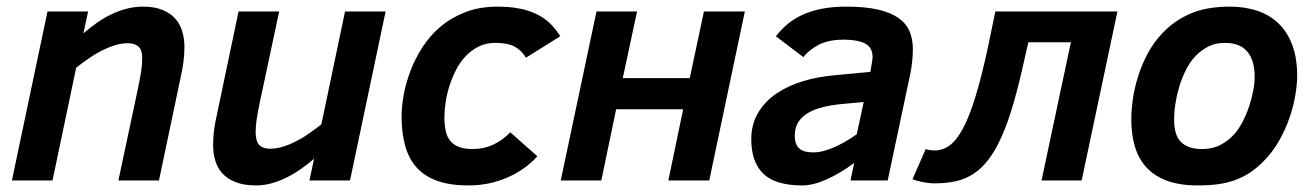

<svg xmlns="http://www.w3.org/2000/svg" viewBox="-20 -547 3985 582"><path d="M338.9 0 398.9 -282.2Q404.3 -308.6 407.7 -329.8Q411.1 -351.1 411.1 -372.1Q411.1 -395.5 399.7 -405.8Q388.2 -416 367.2 -416Q348.1 -416 327.9 -409.7Q307.6 -403.3 287.6 -393.1Q267.6 -382.8 248.3 -369.4Q229 -356 210.9 -341.8L139.2 0H16.1L124 -512.2H247.1L232.9 -445.8Q252 -462.4 272.9 -477.3Q293.9 -492.2 316.7 -503.2Q339.4 -514.2 363.5 -520.5Q387.7 -526.9 413.1 -526.9Q448.7 -526.9 472.9 -516.8Q497.1 -506.8 511.7 -490Q526.4 -473.1 532.7 -450.9Q539.1 -428.7 539.1 -404.8Q539.1 -382.3 536.1 -359.9Q533.2 -337.4 529.8 -323.2L461.9 0Z M826.2 -512.2 766.1 -230Q760.7 -203.6 757.8 -183.3Q754.9 -163.1 754.9 -147.9Q754.9 -118.7 765.9 -107.4Q776.9 -96.2 798.8 -96.2Q817.9 -96.2 837.6 -102.3Q857.4 -108.4 877.4 -118.7Q897.5 -128.9 916.7 -142.3Q936 -155.8 954.1 -169.9L1025.9 -512.2H1148.9L1041 0H918L932.1 -65.9Q913.1 -49.3 892.1 -34.7Q871.1 -20 848.9 -9Q826.7 2 803.5 8.5Q780.3 15.1 756.8 15.1Q719.2 15.1 694.1 5.1Q668.9 -4.9 653.8 -21.7Q638.7 -38.6 632.3 -60.8Q626 -83 626 -106.9Q626 -129.9 628.9 -152.3Q631.8 -174.8 635.3 -189L703.1 -512.2Z M1608.9 -73.2Q1589.8 -52.2 1566.4 -35.9Q1543 -19.5 1516.1 -8.1Q1489.3 3.4 1460 9.3Q1430.7 15.1 1399.9 15.1Q1344.7 15.1 1306.2 1.5Q1267.6 -12.2 1243.4 -38.8Q1219.2 -65.4 1208.3 -104.7Q1197.3 -144 1197.3 -194.8Q1197.3 -223.1 1203.6 -258.8Q1210 -294.4 1223.9 -331.3Q1237.8 -368.2 1260.3 -403.3Q1282.7 -438.5 1314.9 -465.8Q1347.2 -493.2 1390.1 -510Q1433.1 -526.9 1488.3 -526.9Q1524.9 -526.9 1554 -521.2Q1583 -515.6 1606.2 -504.4Q1629.4 -493.2 1647 -476.3Q1664.6 -459.5 1678.2 -437L1574.2 -372.1Q1560.5 -395 1539.3 -406Q1518.1 -417 1481.9 -417Q1453.1 -417 1430.7 -405.8Q1408.2 -394.5 1390.9 -376Q1373.5 -357.4 1361.6 -333.5Q1349.6 -309.6 1341.8 -284.7Q1334 -259.8 1330.6 -235.4Q1327.1 -210.9 1327.1 -191.9Q1327.1 -169.4 1330.8 -151.4Q1334.5 -133.3 1344.2 -120.8Q1354 -108.4 1370.6 -101.8Q1387.2 -95.2 1413.1 -95.2Q1446.3 -95.2 1474.9 -108.4Q1503.4 -121.6 1526.9 -146Z M2129.9 0H2005.9L2050.8 -215.8H1847.7L1802.7 0H1679.7L1788.1 -512.2H1911.1L1867.7 -310.1H2070.8L2113.8 -512.2H2237.8Z M2558.1 0 2569.3 -53.2Q2528.3 -22.5 2486.8 -3.7Q2445.3 15.1 2412.1 15.1Q2331.1 15.1 2294.2 -20Q2257.3 -55.2 2257.3 -125Q2257.3 -169.9 2277.6 -204.3Q2297.9 -238.8 2332.5 -262.7Q2367.2 -286.6 2412.8 -300.5Q2458.5 -314.5 2509.3 -318.8L2618.2 -329.1L2622.1 -352.1Q2623 -357.9 2624 -363.3Q2625 -368.7 2625 -374Q2625 -403.3 2602.3 -415Q2579.6 -426.8 2538.1 -426.8Q2491.7 -426.8 2462.4 -411.6Q2433.1 -396.5 2415 -374L2332 -437Q2345.7 -455.1 2364.3 -471.4Q2382.8 -487.8 2408.4 -500.2Q2434.1 -512.7 2467.8 -519.8Q2501.5 -526.9 2545.9 -526.9Q2601.6 -526.9 2639.9 -518.3Q2678.2 -509.8 2702.1 -493.4Q2726.1 -477.1 2736.6 -453.1Q2747.1 -429.2 2747.1 -397.9Q2747.1 -381.3 2745.1 -361.6Q2743.2 -341.8 2739.3 -323.2L2670.9 0ZM2598.1 -237.8 2534.2 -231.9Q2502.4 -229 2476.1 -222.7Q2449.7 -216.3 2430.2 -205.1Q2410.6 -193.8 2399.9 -177Q2389.2 -160.2 2389.2 -136.2Q2389.2 -120.6 2393.3 -110.8Q2397.5 -101.1 2405 -95.2Q2412.6 -89.4 2423.3 -87.2Q2434.1 -85 2447.3 -85Q2459 -85 2473.9 -88.6Q2488.8 -92.3 2505.6 -99.4Q2522.5 -106.4 2540.5 -116.7Q2558.6 -127 2577.1 -140.1Z M3097.2 -418.9 3085.9 -369.1Q3068.8 -291.5 3052 -233.4Q3035.2 -175.3 3016.4 -133.3Q2997.6 -91.3 2976.8 -64Q2956.1 -36.6 2931.2 -20.3Q2906.2 -3.9 2877 2.4Q2847.7 8.8 2812 8.8Q2803.7 8.8 2794.2 7.6Q2784.7 6.3 2775.6 4.6Q2766.6 2.9 2758.8 0.7Q2751 -1.5 2746.1 -3.9L2786.1 -95.2Q2793 -92.8 2800.3 -91.8Q2807.6 -90.8 2812 -90.8Q2836.9 -90.8 2858.2 -106Q2879.4 -121.1 2898.9 -157.5Q2918.5 -193.8 2937 -254.4Q2955.6 -314.9 2975.1 -405.8L2997.1 -512.2H3367.2L3258.8 0H3137.2L3226.1 -418.9Z M3409.2 -186Q3409.2 -212.4 3413.8 -245.6Q3418.5 -278.8 3429.4 -314.2Q3440.4 -349.6 3458.5 -384Q3476.6 -418.5 3503.9 -446.8Q3540.5 -485.4 3589.4 -506.1Q3638.2 -526.9 3708 -526.9Q3754.4 -526.9 3792.2 -513.9Q3830.1 -501 3856.7 -474.9Q3883.3 -448.7 3897.7 -409.2Q3912.1 -369.6 3912.1 -316.9Q3912.1 -293 3906.7 -260Q3901.4 -227.1 3889.4 -191.7Q3877.4 -156.2 3857.7 -121.1Q3837.9 -85.9 3809.1 -57.1Q3788.6 -36.6 3767.6 -22.9Q3746.6 -9.3 3722.7 -0.7Q3698.7 7.8 3671.4 11.5Q3644 15.1 3610.8 15.1Q3556.2 15.1 3517.8 1Q3479.5 -13.2 3455.3 -39.3Q3431.2 -65.4 3420.2 -102.5Q3409.2 -139.6 3409.2 -186ZM3539.1 -184.1Q3539.1 -163.1 3543.5 -146.5Q3547.9 -129.9 3557.9 -118.7Q3567.9 -107.4 3584.2 -101.3Q3600.6 -95.2 3624 -95.2Q3655.8 -95.2 3679.9 -107.9Q3704.1 -120.6 3723.1 -142.1Q3736.3 -157.7 3747.6 -179.7Q3758.8 -201.7 3766.6 -225.3Q3774.4 -249 3778.8 -272.2Q3783.2 -295.4 3783.2 -314Q3783.2 -363.8 3761 -390.4Q3738.8 -417 3692.9 -417Q3662.1 -417 3637.7 -403.3Q3613.3 -389.6 3595.2 -367.2Q3582.5 -351.1 3572 -329.1Q3561.5 -307.1 3554.2 -282.7Q3546.9 -258.3 3543 -232.9Q3539.1 -207.5 3539.1 -184.1Z"/></svg>

Font: Clear Sans
Style: Bold Italic
Weight: 700
Italic angle: -12°
Foundry: Intel Corporation
Version: Version 1.00